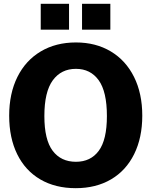

<svg xmlns="http://www.w3.org/2000/svg" viewBox="-20 -974 791 1004"><path d="M377 -752Q481 -752 559.5 -705Q638 -658 681 -571.5Q724 -485 724 -369Q724 -254 681.5 -168Q639 -82 560.5 -36Q482 10 376 10Q269 10 190.5 -36Q112 -82 70 -167.5Q28 -253 28 -369Q28 -485 71 -571.5Q114 -658 193 -705Q272 -752 377 -752ZM539 -367Q539 -495 496 -554.5Q453 -614 377 -614Q300 -614 256 -554Q212 -494 212 -367Q212 -243 255.5 -185.5Q299 -128 377 -128Q454 -128 496.5 -185.5Q539 -243 539 -367ZM341 -819H193V-954H341ZM557 -819H409V-954H557Z"/></svg>

Font: Morrison
Style: Bold
Weight: 700
Designer: Pablo Impallari, Rodrigo Fuenzalida (Modified by Dan O. Williams)
Version: Version 0.03;June 6, 2019;FontCreator 11.5.0.2425 64-bit; tt